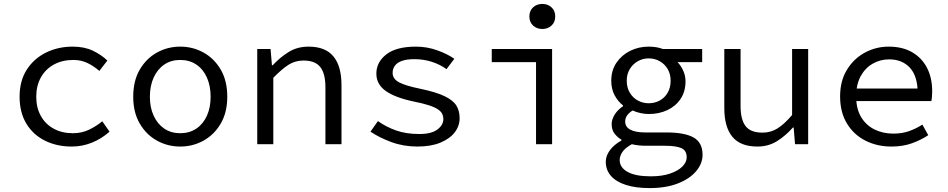

<svg xmlns="http://www.w3.org/2000/svg" viewBox="-20 -736 4840 980"><path d="M346 12Q270 12 209.5 -18Q149 -48 114.5 -105Q80 -162 80 -242Q80 -324 117 -381Q154 -438 215.5 -468Q277 -498 351 -498Q411 -498 454.5 -477Q498 -456 528 -427L487 -374Q457 -400 425 -415Q393 -430 354 -430Q298 -430 255 -406.5Q212 -383 188.5 -340.5Q165 -298 165 -242Q165 -187 188 -145Q211 -103 253.5 -79.5Q296 -56 352 -56Q397 -56 434.5 -74Q472 -92 502 -117L539 -64Q499 -28 449.5 -8Q400 12 346 12Z M900 12Q836 12 781.5 -18Q727 -48 693.5 -105Q660 -162 660 -242Q660 -324 693.5 -381Q727 -438 781.5 -468Q836 -498 900 -498Q964 -498 1018.5 -468Q1073 -438 1106.5 -381Q1140 -324 1140 -242Q1140 -162 1106.5 -105Q1073 -48 1018.5 -18Q964 12 900 12ZM900 -56Q947 -56 982 -79.5Q1017 -103 1036 -145Q1055 -187 1055 -242Q1055 -298 1036 -340.5Q1017 -383 982 -406.5Q947 -430 900 -430Q853 -430 818.5 -406.5Q784 -383 764.5 -340.5Q745 -298 745 -242Q745 -187 764.5 -145Q784 -103 818.5 -79.5Q853 -56 900 -56Z M1293 0V-486H1361L1368 -403H1372Q1410 -444 1454 -471Q1498 -498 1555 -498Q1641 -498 1682 -448Q1723 -398 1723 -302V0H1641V-291Q1641 -360 1615 -393.5Q1589 -427 1529 -427Q1486 -427 1452 -405Q1418 -383 1375 -339V0Z M2110 12Q2039 12 1977 -11Q1915 -34 1871 -64L1909 -118Q1951 -88 2002 -70Q2053 -52 2120 -52Q2182 -52 2212.5 -75Q2243 -98 2243 -128Q2243 -142 2237.5 -154Q2232 -166 2216.5 -177Q2201 -188 2171 -198Q2141 -208 2091 -218Q1996 -238 1948.5 -272Q1901 -306 1901 -360Q1901 -419 1952 -458.5Q2003 -498 2103 -498Q2159 -498 2211 -479.5Q2263 -461 2299 -436L2259 -383Q2226 -407 2184 -420.5Q2142 -434 2096 -434Q2054 -434 2029.5 -424.5Q2005 -415 1994.5 -399Q1984 -383 1984 -364Q1984 -333 2017.5 -315.5Q2051 -298 2125 -283Q2206 -266 2249.5 -245Q2293 -224 2309.5 -197Q2326 -170 2326 -133Q2326 -93 2301 -60.5Q2276 -28 2228 -8Q2180 12 2110 12Z M2716 0V-419H2490V-486H2798V0ZM2748 -588Q2720 -588 2701 -605.5Q2682 -623 2682 -652Q2682 -681 2701 -698.5Q2720 -716 2748 -716Q2776 -716 2795 -698.5Q2814 -681 2814 -652Q2814 -623 2795 -605.5Q2776 -588 2748 -588Z M3296 224Q3225 224 3175 208Q3125 192 3098.5 162Q3072 132 3072 89Q3072 60 3092.5 31.5Q3113 3 3152 -19V-23Q3133 -34 3117.5 -53Q3102 -72 3102 -103Q3102 -126 3117 -150.5Q3132 -175 3160 -194V-198Q3135 -217 3117.5 -249Q3100 -281 3100 -324Q3100 -377 3126.5 -416Q3153 -455 3196.5 -476.5Q3240 -498 3291 -498Q3332 -498 3363 -486H3564V-419H3438Q3455 -402 3467 -376Q3479 -350 3479 -321Q3479 -269 3454 -231.5Q3429 -194 3386.5 -174Q3344 -154 3291 -154Q3272 -154 3250.5 -158.5Q3229 -163 3209 -172Q3191 -161 3181 -147Q3171 -133 3171 -116Q3171 -88 3197.5 -74Q3224 -60 3272 -60H3381Q3475 -60 3520.5 -34Q3566 -8 3566 54Q3566 99 3533 138Q3500 177 3439.5 200.5Q3379 224 3296 224ZM3291 -209Q3322 -209 3347.5 -223Q3373 -237 3388 -263Q3403 -289 3403 -324Q3403 -358 3388 -383.5Q3373 -409 3347.5 -423.5Q3322 -438 3291 -438Q3261 -438 3235.5 -423.5Q3210 -409 3194.5 -383.5Q3179 -358 3179 -324Q3179 -289 3194.5 -263Q3210 -237 3235.5 -223Q3261 -209 3291 -209ZM3302 164Q3359 164 3400 150Q3441 136 3463 114Q3485 92 3485 67Q3485 32 3457.5 20Q3430 8 3374 8H3279Q3258 8 3239.5 6Q3221 4 3205 0Q3171 19 3157 39.5Q3143 60 3143 81Q3143 119 3183.5 141.5Q3224 164 3302 164Z M3846 12Q3759 12 3718 -38Q3677 -88 3677 -184V-486H3760V-195Q3760 -126 3785.5 -92.5Q3811 -59 3872 -59Q3914 -59 3948.5 -80.5Q3983 -102 4023 -149V-486H4105V0H4038L4031 -85H4027Q3990 -43 3946 -15.5Q3902 12 3846 12Z M4530 12Q4457 12 4397.5 -18Q4338 -48 4303 -105.5Q4268 -163 4268 -244Q4268 -323 4303 -380Q4338 -437 4394.5 -467.5Q4451 -498 4516 -498Q4586 -498 4635.5 -469.5Q4685 -441 4711.5 -390Q4738 -339 4738 -270Q4738 -256 4737 -243Q4736 -230 4734 -220H4323V-284H4685L4664 -261Q4664 -347 4624.5 -390Q4585 -433 4518 -433Q4473 -433 4434.5 -411Q4396 -389 4373 -347Q4350 -305 4350 -244Q4350 -181 4375 -139Q4400 -97 4443 -75.5Q4486 -54 4540 -54Q4584 -54 4619.5 -66.5Q4655 -79 4688 -100L4718 -46Q4682 -22 4635.5 -5Q4589 12 4530 12Z"/></svg>

Font: Source Code Pro
Style: Regular
Weight: 400
Monospace: yes
Designer: Paul D. Hunt, Teo Tuominen
Foundry: Adobe Systems Incorporated
Version: Version 1.018;hotconv 1.0.116;makeotfexe 2.5.65601